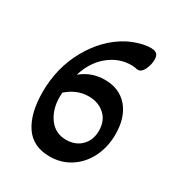

<svg xmlns="http://www.w3.org/2000/svg" viewBox="-160 -760 822 881"><g transform="rotate(30 251.5 -319.0)"><path d="M55 -228Q55 -357 114 -462Q173 -567 267 -618Q296 -633 327.5 -642Q359 -651 384 -651Q407 -651 416.5 -642Q426 -633 426 -613Q426 -585 413.5 -559.5Q401 -534 383 -534Q375 -534 369 -536Q359 -538 347 -538Q281 -538 227.5 -494Q174 -450 151 -374Q204 -419 276 -419Q353 -419 397.5 -367Q442 -315 442 -225Q442 -160 415.5 -105.5Q389 -51 340.5 -19Q292 13 230 13Q141 13 98 -51.5Q55 -116 55 -228ZM368 -202Q368 -255 334.5 -285.5Q301 -316 249 -316Q187 -316 135 -270Q134 -262 134 -247Q134 -181 167 -136Q200 -91 257 -91Q307 -91 337.5 -122Q368 -153 368 -202Z"/></g></svg>

Font: AkayaTelivigala
Style: Regular
Weight: 400
Designer: Vaishnavi Murthy Yerkadithaya ( vaishnavimurthy@gmail.com ), Juan Luis Blanco Aristondo ( juan@blancoletters.com )
Version: Version 1.000